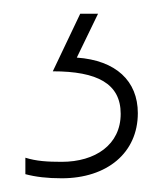

<svg xmlns="http://www.w3.org/2000/svg" viewBox="-20 -20 245 280"><path d="M181 145C181 98 149 68 92 64L123 0H97L57 84C122 84 156 102 156 146C156 191 119 216 70 216C49 216 33 215 17 210V234C32 238 49 240 70 240C136 240 181 203 181 145Z"/></svg>

Font: Noto Sans Devanagari SemiCondensed Thin
Style: Regular
Weight: 100
Width: 4
Designer: Jelle Bosma - Monotype Design Team
Foundry: Monotype Imaging Inc.
Version: Version 2.004